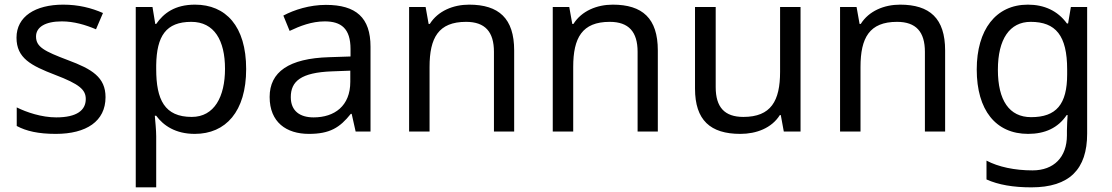

<svg xmlns="http://www.w3.org/2000/svg" viewBox="-20 -566 4782 826"><path d="M434 -148C434 -234 375 -269 273 -307C170 -346 135 -364 135 -409C135 -449 174 -474 246 -474C298 -474 348 -459 393 -440L423 -510C373 -532 317 -546 252 -546C132 -546 51 -495 51 -404C51 -316 113 -284 217 -244C322 -204 349 -180 349 -140C349 -92 311 -61 222 -61C159 -61 94 -83 52 -104V-24C93 -2 145 10 220 10C351 10 434 -44 434 -148Z M819 -546C732 -546 684 -509 652 -463H648L636 -536H564V240H652V20C652 -5 648 -45 646 -68H652C683 -26 735 10 818 10C951 10 1039 -86 1039 -269C1039 -454 951 -546 819 -546ZM803 -472C902 -472 948 -392 948 -270C948 -150 902 -63 805 -63C688 -63 652 -137 652 -269V-286C654 -411 694 -472 803 -472Z M1382 -545C1312 -545 1246 -524 1199 -499L1226 -433C1270 -454 1321 -474 1377 -474C1447 -474 1488 -444 1488 -355V-323L1397 -320C1222 -315 1140 -256 1140 -149C1140 -40 1212 10 1309 10C1399 10 1442 -17 1489 -76H1493L1510 0H1574V-365C1574 -490 1512 -545 1382 -545ZM1408 -259 1487 -262V-214C1487 -110 1419 -61 1329 -61C1271 -61 1231 -88 1231 -148C1231 -216 1274 -254 1408 -259Z M1998 -546C1930 -546 1864 -519 1829 -463H1824L1811 -536H1740V0H1828V-278C1828 -403 1866 -472 1985 -472C2067 -472 2105 -429 2105 -343V0H2192V-349C2192 -487 2126 -546 1998 -546Z M2616 -546C2548 -546 2482 -519 2447 -463H2442L2429 -536H2358V0H2446V-278C2446 -403 2484 -472 2603 -472C2685 -472 2723 -429 2723 -343V0H2810V-349C2810 -487 2744 -546 2616 -546Z M3424 -536H3336V-257C3336 -132 3297 -63 3178 -63C3097 -63 3059 -105 3059 -191V-536H2970V-185C2970 -49 3036 10 3165 10C3234 10 3300 -15 3335 -71H3339L3352 0H3424Z M3852 -546C3784 -546 3718 -519 3683 -463H3678L3665 -536H3594V0H3682V-278C3682 -403 3720 -472 3839 -472C3921 -472 3959 -429 3959 -343V0H4046V-349C4046 -487 3980 -546 3852 -546Z M4402 -546C4264 -546 4182 -438 4182 -267C4182 -92 4264 10 4403 10C4476 10 4532 -16 4569 -71H4573C4572 -59 4570 -21 4570 -5V16C4570 110 4514 167 4422 167C4345 167 4275 152 4224 125V206C4275 229 4339 240 4417 240C4581 240 4657 162 4657 9V-536H4587L4575 -465H4570C4530 -520 4472 -546 4402 -546ZM4414 -472C4522 -472 4571 -413 4571 -267V-246C4571 -117 4524 -62 4416 -62C4322 -62 4273 -134 4273 -266C4273 -398 4324 -472 4414 -472Z"/></svg>

Font: Noto Sans Hebrew Droid Medium
Style: Regular
Weight: 500
Designer: Monotype Design Team
Foundry: Monotype Imaging Inc.
Version: Version 1.100